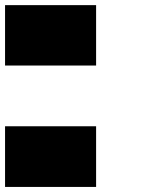

<svg xmlns="http://www.w3.org/2000/svg" viewBox="-20 -740 580 760"><path d="M0 -719.7Q89.8 -719.7 360.4 -719.7Q360.4 -660.2 360.4 -480.5Q269.5 -480.5 0 -480.5Q0 -540 0 -719.7ZM360.4 -240.2Q360.4 -179.7 360.4 0Q269.5 0 0 0Q0 -59.6 0 -240.2Q89.8 -240.2 360.4 -240.2Z"/></svg>

Font: RevK
Style: Book
Weight: 400
Designer: RevK
Foundry: RevK
Version: Version 1.0